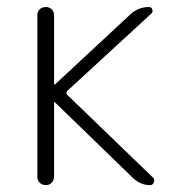

<svg xmlns="http://www.w3.org/2000/svg" viewBox="-20 -540 540 560"><path d="M114.3 0Q103.5 0 96.2 -6.8Q88.9 -13.7 88.9 -24.4V-496.1Q88.9 -505.9 95.7 -512.7Q102.5 -519.5 114.3 -519.5Q124 -519.5 130.9 -512.7Q137.7 -505.9 137.7 -496.1V-294.9Q137.7 -293.9 138.7 -293.9H140.6L362.3 -500Q384.8 -519.5 414.1 -519.5Q421.9 -519.5 424.3 -512.2Q426.8 -504.9 420.9 -500L176.8 -275.4Q170.9 -269.5 176.8 -262.7L426.8 -21.5Q431.6 -16.6 428.7 -8.3Q425.8 0 418 0Q389.6 0 367.2 -21.5L140.6 -241.2Q139.6 -242.2 138.7 -242.2Q137.7 -242.2 137.7 -241.2V-24.4Q137.7 -14.6 130.9 -7.3Q124 0 114.3 0Z"/></svg>

Font: Rounded Mgen+ 2m light
Style: Regular
Weight: 200
Designer: [Source Han Sans]
Ryoko NISHIZUKA  (kana & ideographs); Paul D. Hunt (Latin, Greek & Cyrillic); Wenlong ZHANG  (bopomofo
Version: Version 1.059.20150602